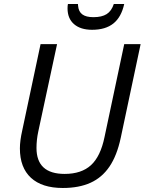

<svg xmlns="http://www.w3.org/2000/svg" viewBox="-20 -936 728 966"><path d="M80.1 -189.5Q80.1 -227.5 91.8 -279.3L184.1 -713.9H267.1L172.4 -273.4Q163.6 -232.4 163.6 -191.4Q163.6 -61 305.2 -61Q389.6 -61 437.7 -105Q485.8 -148.9 505.9 -246.6L605 -713.9H687.5L587.4 -242.2Q568.4 -153.3 530.8 -97.9Q493.2 -42.5 435.3 -16.4Q377.4 9.8 295.9 9.8Q191.4 9.8 135.7 -41.5Q80.1 -92.8 80.1 -189.5ZM319.8 -894Q319.8 -907.2 321.8 -916H372.1Q372.1 -912.6 373 -905.8Q375.5 -877.4 394.3 -863.5Q413.1 -849.6 450.2 -849.6Q492.2 -849.6 516.6 -865Q541 -880.4 552.7 -916H605Q590.3 -849.6 550.5 -817.9Q510.7 -786.1 443.4 -786.1Q385.3 -786.1 352.5 -814.5Q319.8 -842.8 319.8 -894Z"/></svg>

Font: Viking Open Sans
Style: Italic
Weight: 400
Italic angle: -12°
Foundry: Ascender Corporation
Version: Version 2.000